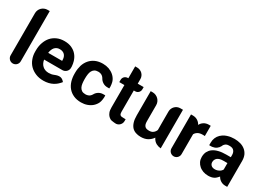

<svg xmlns="http://www.w3.org/2000/svg" viewBox="-9 -1506 3133 2272"><g transform="rotate(30 1557.0 -369.5)"><path d="M208 -751.5V-65.4Q208 -50.8 202.6 -38.1Q197.3 -25.4 187.7 -15.9Q178.2 -6.3 165.5 -1Q152.8 4.4 138.7 4.4Q124.5 4.4 111.8 -1Q99.1 -6.3 89.6 -15.9Q80.1 -25.4 74.5 -38.1Q68.8 -50.8 68.8 -65.4V-642.6Q68.8 -665 77.4 -685.1Q85.9 -705.1 100.8 -719.7Q115.7 -734.4 135.5 -742.9Q155.3 -751.5 178.2 -751.5Z M763.2 -102.1Q760.3 -97.7 755.1 -91.8Q750 -85.9 744.1 -79.8Q738.3 -73.7 732.4 -68.1Q726.6 -62.5 722.2 -58.6Q712.4 -50.3 701.7 -42.7Q690.9 -35.2 678.2 -28.8Q665.5 -22 651.4 -16.8Q637.2 -11.7 621.6 -7.8Q606 -3.9 588.6 -2Q571.3 0 552.7 0Q492.7 0 446.3 -19.5Q422.4 -29.3 402.3 -42.5Q382.3 -55.7 365.7 -72.3Q332.5 -106 315.9 -151.4Q298.3 -196.8 298.3 -248.5V-267.1Q298.3 -296.4 302.5 -322.8Q306.6 -349.1 315.4 -373.5Q332.5 -422.9 362.8 -457.5Q393.6 -492.2 438.5 -512.2Q481.9 -531.7 538.1 -531.7Q594.2 -531.7 635.3 -513.7Q656.7 -503.9 674.3 -491.5Q691.9 -479 706.1 -462.4Q720.7 -445.8 731.4 -426Q742.2 -406.2 749.5 -382.8Q758.8 -352.1 761.7 -315.4V-290.5Q760.7 -275.9 754.4 -263.2Q748 -250.5 737.8 -241.2Q727.5 -231.9 714.4 -226.6Q701.2 -221.2 686.5 -221.2H437Q439 -208.5 442.4 -197.3Q445.8 -186 450.7 -176.3Q460.9 -155.3 477.1 -141.1Q491.7 -127 514.2 -118.7Q534.2 -110.8 562 -110.8Q599.6 -110.8 631.3 -124.5Q653.8 -133.8 671.1 -137.2Q688.5 -140.6 702.4 -139.2Q716.3 -137.7 727.5 -132.1Q738.8 -126.5 748.5 -117.2ZM449.7 -357.9Q445.8 -348.1 443.1 -337.4Q440.4 -326.7 439 -314.5H629.4V-325.7Q628.9 -345.2 623.5 -363.8Q617.7 -380.4 606.4 -394Q595.2 -406.7 578.1 -413.6Q569.8 -417.5 559.3 -419.2Q548.8 -420.9 537.6 -420.9Q514.2 -420.9 498 -413.1Q489.7 -409.2 482.7 -403.8Q475.6 -398.4 469.2 -391.6Q457 -377.4 449.7 -357.9Z M1275.9 -215.8Q1277.3 -204.1 1276.6 -189.5Q1275.9 -174.8 1273.7 -160.2Q1271.5 -145.5 1268.1 -132.3Q1264.6 -119.1 1260.3 -110.4Q1244.6 -77.6 1215.8 -51.8Q1187 -26.9 1149.4 -13.7Q1111.3 0 1066.9 0Q1008.3 0 963.9 -20Q919.9 -39.6 890.6 -74.2Q861.3 -108.4 846.7 -155.8Q832.5 -202.6 832.5 -256.3V-271Q832.5 -298.3 836.2 -323.2Q839.8 -348.1 846.7 -371.6Q861.3 -418 890.6 -452.6Q920.4 -487.8 963.9 -507.3Q1008.3 -527.3 1066.9 -527.3Q1088.9 -527.3 1109.4 -523.9Q1129.9 -520.5 1149.4 -513.7Q1187.5 -499.5 1215.8 -475.1Q1244.6 -450.2 1260.3 -416.5Q1264.6 -408.2 1268.1 -395Q1271.5 -381.8 1273.7 -367.2Q1275.9 -352.5 1276.6 -337.6Q1277.3 -322.8 1275.9 -311H1248Q1214.4 -311 1186.8 -328.4Q1159.2 -345.7 1144.5 -373.5Q1140.1 -380.9 1135.7 -386.5Q1131.3 -392.1 1125.5 -397Q1115.2 -406.7 1098.6 -412.6Q1082.5 -418 1064.5 -418Q1035.2 -418 1015.1 -405.8Q996.6 -394 985.8 -373.5Q975.1 -353 971.7 -326.7Q969.7 -313.5 968.8 -299.6Q967.8 -285.6 967.8 -271V-256.3Q967.8 -241.7 968.8 -227.8Q969.7 -213.9 971.7 -200.2Q975.1 -174.3 985.8 -153.3Q996.6 -133.3 1015.1 -121.1Q1034.2 -109.4 1064.5 -109.4Q1082.5 -109.4 1098.6 -114.7Q1106.9 -117.2 1113.5 -121.1Q1120.1 -125 1125.5 -129.9Q1131.3 -135.3 1135.7 -140.6Q1140.1 -146 1144.5 -153.3Q1159.2 -181.6 1186.8 -199Q1214.4 -216.3 1248 -216.3H1275.9Z M1566.4 -94.7Q1568.4 -94.2 1577.4 -93.5Q1586.4 -92.8 1596.4 -92.5Q1606.4 -92.3 1615 -92Q1623.5 -91.8 1625.5 -92.3V-65.9Q1625.5 -48.8 1618.7 -34.4Q1611.8 -20 1600.6 -9.3Q1589.4 1.5 1574.2 7.1Q1559.1 12.7 1542.5 11.2Q1530.3 10.3 1517.6 8.8Q1504.9 7.3 1491.2 4.9Q1478 2.4 1467.5 -4.6Q1457 -11.7 1447.8 -20Q1430.2 -37.1 1420.4 -63.5Q1415 -76.7 1412.8 -93Q1410.6 -109.4 1410.6 -128.4V-435.1H1340.8V-467.3Q1340.8 -479.5 1345.7 -490.7Q1350.6 -502 1358.9 -510.3Q1367.2 -518.6 1378.7 -523.4Q1390.1 -528.3 1402.8 -528.3H1410.6V-690.4H1439Q1459.5 -690.4 1477.8 -682.6Q1496.1 -674.8 1509.8 -661.4Q1523.4 -647.9 1531.2 -629.9Q1539.1 -611.8 1539.1 -591.3V-528.3H1620.1V-496.6Q1620.1 -483.9 1615.2 -472.7Q1610.4 -461.4 1602.1 -453.1Q1593.8 -444.8 1582.5 -439.9Q1571.3 -435.1 1558.6 -435.1H1539.1V-142.1Q1539.1 -127.4 1542 -117.2Q1543.9 -112.8 1545.9 -108.9Q1547.9 -105 1551.3 -102.5Q1556.6 -96.7 1566.4 -94.7Z M2157.2 -528.3V-1Q2122.1 -3.9 2094.2 -18.6Q2058.1 -37.6 2038.6 -79.1Q2013.7 -42.5 1975.1 -21Q1936.5 0 1883.3 0Q1844.7 0 1814.5 -10.7Q1783.2 -21 1761.2 -44.4Q1739.7 -68.4 1728 -106Q1716.3 -143.1 1716.3 -198.2V-528.3H1743.7Q1766.6 -528.3 1787.1 -519.5Q1807.6 -510.7 1822.8 -495.6Q1837.9 -480.5 1846.7 -460.2Q1855.5 -439.9 1855.5 -416.5V-198.2Q1855.5 -185.5 1856.7 -174.6Q1857.9 -163.6 1860.8 -155.3Q1866.7 -138.7 1876.5 -129.4Q1886.7 -119.6 1900.9 -116.2Q1914.6 -112.8 1933.6 -112.8Q1966.3 -112.8 1986.8 -128.9Q2008.3 -144.5 2019.5 -172.4Q2019.5 -172.4 2019.5 -183.6Q2019.5 -194.8 2019.3 -212.6Q2019 -230.5 2019 -253.4Q2019 -276.4 2019 -299.8V-425.8Q2019 -446.8 2027.1 -465.6Q2035.2 -484.4 2049.1 -498.3Q2063 -512.2 2081.5 -520.3Q2100.1 -528.3 2121.6 -528.3Z M2536.6 -388.2 2534.2 -388.7Q2527.3 -389.2 2521.2 -389.4Q2515.1 -389.6 2508.8 -389.6Q2488.3 -389.6 2471.9 -386.2Q2455.6 -382.8 2442.9 -375Q2430.7 -368.2 2421.1 -358.6Q2411.6 -349.1 2405.3 -336.4V-65.9Q2405.3 -51.3 2399.9 -38.6Q2394.5 -25.9 2385 -16.4Q2375.5 -6.8 2363 -1.5Q2350.6 3.9 2336.9 3.9Q2322.3 3.9 2309.6 -1.5Q2296.9 -6.8 2287.4 -16.4Q2277.8 -25.9 2272.5 -38.6Q2267.1 -51.3 2267.1 -65.9V-528.3V-527.8V-528.3H2295.9Q2331.1 -527.8 2359.1 -510Q2387.2 -492.2 2401.9 -462.9Q2416.5 -492.2 2444.6 -510Q2472.7 -527.8 2507.8 -528.3H2536.6Z M3038.1 0Q3003.9 0 2975.8 -17.6Q2947.8 -35.2 2933.1 -63.5Q2922.4 -52.2 2909.7 -39.1Q2897 -25.9 2881.3 -17.6Q2849.6 -1 2804.2 -1Q2767.1 -1 2734.4 -12.2Q2718.8 -18.6 2704.6 -26.4Q2690.4 -34.2 2679.2 -44.4Q2655.8 -64.5 2641.6 -93.3Q2628.4 -121.6 2628.4 -155.8Q2628.4 -195.8 2643.1 -227.5Q2651.4 -243.2 2662.4 -256.6Q2673.3 -270 2688.5 -280.8Q2704.1 -292 2722.4 -300.3Q2740.7 -308.6 2763.2 -314Q2785.2 -319.8 2811 -322.5Q2836.9 -325.2 2866.7 -325.2H2928.2V-355Q2928.2 -390.6 2909.7 -412.1Q2900.9 -423.3 2886.5 -428.7Q2872.1 -434.1 2853.5 -434.6Q2846.7 -434.6 2837.6 -434.3Q2828.6 -434.1 2821.8 -432.6Q2817.4 -431.6 2810.3 -429.4Q2803.2 -427.2 2795.7 -421.9Q2788.1 -416.5 2780.8 -407.5Q2773.4 -398.4 2768.6 -384.8Q2755.9 -359.4 2732.2 -342.5Q2708.5 -325.7 2678.7 -321.8Q2673.8 -320.8 2666.5 -320.6Q2659.2 -320.3 2652.3 -320.3Q2644 -320.3 2635.3 -320.8H2635.7H2635.3L2635.7 -357.9Q2635.7 -391.6 2648.2 -421.9Q2660.6 -452.1 2685.1 -475.6Q2697.8 -487.8 2710.4 -495.8Q2723.1 -503.9 2733.4 -509.3Q2745.6 -515.1 2756.3 -518.6Q2759.3 -519.5 2762.2 -520.5Q2765.1 -521.5 2768.6 -522.5Q2808.6 -535.6 2858.9 -535.6Q2902.8 -535.6 2941.9 -524.4Q2980 -513.2 3007.8 -490.2Q3035.2 -467.8 3051.3 -433.6Q3058.6 -416.5 3062.5 -396.7Q3066.4 -377 3066.4 -354V0ZM2928.2 -245.1H2871.6Q2844.7 -245.1 2824.2 -239.3Q2804.7 -233.4 2791.5 -222.7Q2779.3 -212.4 2772.5 -197.3Q2766.1 -183.1 2766.1 -165.5Q2766.1 -140.1 2784.2 -123Q2802.2 -106.4 2834 -106.4Q2842.8 -106.4 2850.8 -107.4Q2858.9 -108.4 2866.7 -110.8Q2880.4 -114.7 2893.1 -122.1Q2899.4 -125.5 2904.5 -129.4Q2909.7 -133.3 2914.1 -137.7Q2918.5 -142.6 2921.9 -147.2Q2925.3 -151.9 2928.2 -156.7Z"/></g></svg>

Font: Millunium
Style: Bold
Weight: 700
Designer: kolcsarzsolt
Foundry: Kolcsar Szilard Zsolt
Version: Version 2.000980; 2016